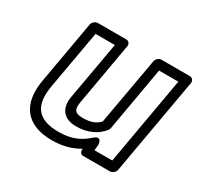

<svg xmlns="http://www.w3.org/2000/svg" viewBox="-128 -712 942 906"><g transform="rotate(30 342.5 -259.0)"><path d="M317 -79C377 -79 426 -101 458 -141C461 -145 463 -150 464 -154L525 -503H630L546 -25H449L452 -56C452 -56 451 -107 411 -71C375 -38 328 -15 260 -15C140 -15 103 -74 123 -187L179 -503H284L228 -186C217 -122 248 -79 317 -79ZM417 25H562C573 25 589 15 592 0L685 -528C687 -539 679 -553 664 -553H509C498 -553 483 -543 480 -528L415 -162C398 -143 371 -129 325 -129C281 -129 271 -145 278 -186L338 -528C340 -539 333 -553 318 -553H163C152 -553 136 -543 133 -528L73 -187C49 -53 105 35 251 35C307 35 355 22 397 -3C396 13 401 25 417 25Z"/></g></svg>

Font: Asimov
Style: WidOuIt
Weight: 500
Designer: Google
Version: Version 2.000980; 2014